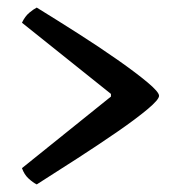

<svg xmlns="http://www.w3.org/2000/svg" viewBox="-20 -531 446 507"><path d="M77 -44Q67 -49 55.5 -59.5Q44 -70 38 -87L273 -276V-283L38 -471Q46 -488 57.5 -497.5Q69 -507 77 -511Q129 -479 185.5 -443Q242 -407 290.5 -373Q339 -339 369.5 -313.5Q400 -288 400 -278Q400 -268 369.5 -242.5Q339 -217 290.5 -183.5Q242 -150 185.5 -113.5Q129 -77 77 -44Z"/></svg>

Font: Texturina 12pt SemiBold
Style: Regular
Weight: 600
Designer: Guillermo Torres Carreño
Foundry: Omnibus-Type
Version: Version 1.002